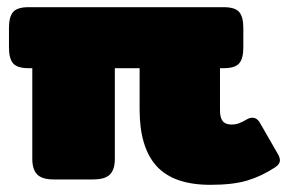

<svg xmlns="http://www.w3.org/2000/svg" viewBox="-20 -500 806 535"><path d="M369 -195V-310H300V-57Q300 -28 286.5 -14Q273 0 239 0H130Q97 0 83.5 -14Q70 -28 70 -57V-310H60Q28 -310 16.5 -323.5Q5 -337 5 -367V-423Q5 -453 16.5 -466.5Q28 -480 60 -480H130H538H603Q635 -480 646.5 -466.5Q658 -453 658 -423V-367Q658 -337 646.5 -323.5Q635 -310 603 -310H593V-193Q593 -172 600.5 -162.5Q608 -153 625 -153Q637 -153 646 -156.5Q655 -160 669 -168Q676 -172 684 -172Q695 -172 703 -160L753 -73Q760 -62 760 -53Q760 -43 747 -34Q709 -9 669 3Q629 15 566 15Q464 15 416.5 -37Q369 -89 369 -195Z"/></svg>

Font: Mitr
Style: Bold
Weight: 700
Designer: Thanarat Vachiruckul
Foundry: Cadson Demak
Version: Version 1.002